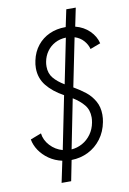

<svg xmlns="http://www.w3.org/2000/svg" viewBox="-102 -886 719 1071"><g transform="rotate(-10 258.0 -350.5)"><path d="M183.1 2.9Q142.1 -5.9 109.4 -28.6Q76.7 -51.3 56.4 -81.8Q36.1 -112.3 30.8 -144.5L92.3 -168Q96.7 -129.4 125.7 -97.9Q154.8 -66.4 195.8 -55.2L256.3 -355.5Q195.8 -388.7 161.6 -431.4Q127.4 -474.1 127.4 -530.8Q127.4 -552.2 132.3 -573.7Q142.6 -622.1 170.4 -656.7Q198.2 -691.4 238.8 -709.7Q279.3 -728 328.1 -728H331.1L351.6 -825.2H405.3L383.8 -721.2Q431.6 -709 463.6 -677.2Q495.6 -645.5 504.9 -605.5L446.3 -583.5Q439.9 -609.4 420.4 -631.6Q400.9 -653.8 370.1 -663.6L314.5 -389.2Q353.5 -366.7 381.6 -344.2Q409.7 -321.8 428.7 -288.6Q447.8 -255.4 447.8 -211.4Q447.8 -189.9 443.8 -170.4Q433.6 -116.7 403.6 -76.7Q373.5 -36.6 329.8 -14.9Q286.1 6.8 234.9 7.8L211.9 124H157.7ZM187.5 -529.3Q187.5 -490.7 209.5 -464.1Q231.4 -437.5 270 -414.6L321.8 -669.9Q287.6 -668.9 259.8 -654.1Q231.9 -639.2 213.9 -613.8Q195.8 -588.4 189.9 -556.2Q187.5 -544.4 187.5 -529.3ZM383.3 -178.2Q386.2 -193.8 386.2 -207Q386.2 -249 363.3 -277.3Q340.3 -305.7 300.8 -330.1L245.1 -50.3Q277.3 -52.7 306.4 -68.6Q335.4 -84.5 356 -112.8Q376.5 -141.1 383.3 -178.2Z"/></g></svg>

Font: Reddit Sans Fudge Light Italic
Style: Regular
Weight: 300
Italic angle: -11.25°
Designer: Stephen Hutchings
Version: Version 1.013